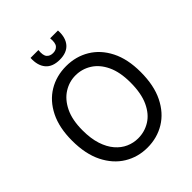

<svg xmlns="http://www.w3.org/2000/svg" viewBox="-259 -1094 1260 1260"><g transform="rotate(-45 371.0 -464.0)"><path d="M370.5 15Q282.5 15 210.2 -29Q138 -73 95.2 -158.5Q52.5 -244 52.5 -368Q52.5 -488 94.2 -571.5Q136 -655 208 -698.2Q280 -741.5 371 -741.5Q461 -741.5 533.2 -698.2Q605.5 -655 647.8 -571.5Q690 -488 690 -368Q690 -244 647.8 -158.5Q605.5 -73 533.2 -29Q461 15 370.5 15ZM370.5 -71.5Q431.5 -71.5 482.2 -103Q533 -134.5 563.5 -200Q594 -265.5 594 -367Q594 -463.5 563.5 -527.5Q533 -591.5 482.2 -623.2Q431.5 -655 371 -655Q313 -655 262.2 -623.2Q211.5 -591.5 180.2 -527.5Q149 -463.5 149 -367Q149 -290.5 167.2 -234.8Q185.5 -179 216.8 -142.8Q248 -106.5 287.8 -89Q327.5 -71.5 370.5 -71.5ZM371.5 -800Q305 -800 272.8 -838.2Q240.5 -876.5 244 -944.5H317Q312 -898 327.5 -880Q343 -862 371.5 -862Q399.5 -862 415 -880Q430.5 -898 426 -944.5H498.5Q502.5 -876.5 470 -838.2Q437.5 -800 371.5 -800Z"/></g></svg>

Font: Spline Sans
Style: Regular
Weight: 400
Designer: Eben Sorkin, Mirko Velimirovic
Foundry: Sorkin Type
Version: Version 1.001